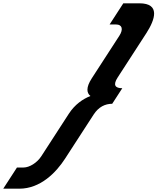

<svg xmlns="http://www.w3.org/2000/svg" viewBox="-128 -880 952 1160"><path d="M610.8 -347C567.8 -347 553.1 -366 582.9 -412L755.8 -679C809.6 -762 842 -860 714 -860H617L534.1 -732H574.1C609.1 -732 619 -704 593.1 -664L426.6 -407C389.7 -350 396 -318 418.3 -300C372.7 -282 324.3 -249 288 -193L121.5 64C95.6 104 49.5 132 14.5 132H-25.5L-108.4 260H-11.4C116.6 260 211.1 162 264.8 79L437.8 -188C467.6 -234 506.9 -253 549.9 -253Z"/></svg>

Font: Hussar
Style: BdWodka
Weight: 700
Foundry: Cannot Into Space Fonts
Version: Version 2.00